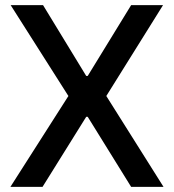

<svg xmlns="http://www.w3.org/2000/svg" viewBox="-20 -727 677 747"><path d="M315.4 -431.6H321.3L490.2 -707H614.3L393.6 -353.5L616.2 0H490.2L321.3 -272.5H315.4L145.5 0H20.5L246.1 -353.5L21.5 -707H147.5Z"/></svg>

Font: Pretendard GOV Medium
Style: Regular
Weight: 500
Designer: Base glyphs from Inter by Rasmus Andersson; Hangeul glyphs from Noto Sans CJK(Source Han Sans) by Jang Soo-young and Kan
Foundry: Kil Hyung-jin
Version: Version 1.309